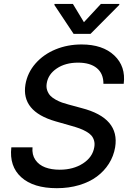

<svg xmlns="http://www.w3.org/2000/svg" viewBox="-20 -969 683 1001"><path d="M519.2 -532Q519.5 -585.2 484.9 -613.8Q450.3 -642.4 387.1 -642.4Q321 -642.4 276.1 -612.2Q231.2 -582 223.7 -534.8Q220.2 -514.9 226 -498Q231.9 -481.2 242.7 -469.8Q253.6 -458.5 271 -449Q288.4 -439.6 303.4 -434.3Q318.5 -429 337.4 -424L405.5 -405.5Q605.5 -354 580.3 -201Q572.4 -154.8 547.8 -115.8Q523.1 -76.7 484.7 -48.3Q446.4 -19.9 392.8 -3.9Q339.1 12.1 276.3 12.1Q154.1 12.1 90.9 -44.9Q27.7 -101.9 39.1 -201H149.5Q146 -162.6 164.2 -135.8Q182.5 -109 215.2 -96.6Q247.9 -84.2 291.2 -84.2Q361.9 -84.2 412.5 -116.8Q463.1 -149.5 471.6 -202.1Q474.8 -220.9 470.3 -236.3Q465.9 -251.8 456.1 -262.8Q446.4 -273.8 429.3 -283.4Q412.3 -293 394.4 -299.5Q376.4 -306.1 351.9 -312.9L269.9 -336.3Q89.8 -388.1 112.6 -528.4Q123.2 -590.2 165.1 -638Q207 -685.7 269.7 -711.5Q332.4 -737.2 405.2 -737.2Q515.3 -737.2 575.8 -680Q636.4 -622.9 625 -532ZM360.1 -948.5 417.6 -853.3 506 -948.5H602.3L601.6 -943.2L452.1 -792.6H363.6L263.5 -943.2L264.2 -948.5Z"/></svg>

Font: Karasuma Gothic
Style: Medium Italic
Weight: 500
Italic angle: 9.39998°
Designer: Rasmus Andersson / Ryoko Nishizuka
Foundry: Genbu
Version: Version 1.00